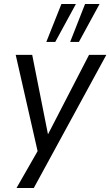

<svg xmlns="http://www.w3.org/2000/svg" viewBox="-20 -766 555 966"><path d="M63 180 178 -21 175 20 59 -490H142L225 -72H212L428 -490H515L150 180ZM333 -555 408 -746H481L377 -555ZM213 -555 289 -746H362L258 -555Z"/></svg>

Font: Nunito Sans 10pt SemiCondensed
Style: Italic
Weight: 400
Width: 4
Italic angle: -9°
Designer: Vernon Adams
Foundry: Vernon Adams
Version: Version 3.101;gftools[0.9.27]